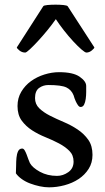

<svg xmlns="http://www.w3.org/2000/svg" viewBox="-20 -786 449 822"><path d="M48 -44Q49 -57 49 -75.5Q49 -94 50.5 -110.5Q52 -127 57.5 -138.5Q63 -150 75 -150Q81 -150 85.5 -142.5Q90 -135 94 -124.5Q98 -114 101.5 -104Q105 -94 108 -88Q119 -68 151 -50.5Q183 -33 224 -33Q250 -33 272.5 -49Q295 -65 295 -94Q295 -122 277 -140Q259 -158 232.5 -172Q206 -186 175 -198.5Q144 -211 117.5 -228Q91 -245 73 -269.5Q55 -294 55 -332Q55 -366 71 -393Q87 -420 112.5 -438.5Q138 -457 170 -467Q202 -477 233 -477Q293 -477 321 -457.5Q349 -438 349 -418Q349 -408 349 -392.5Q349 -377 347 -362.5Q345 -348 340 -338Q335 -328 325 -328Q319 -328 313.5 -336Q308 -344 304 -353Q299 -364 295 -378Q286 -401 264.5 -411.5Q243 -422 187 -422Q165 -422 147.5 -409.5Q130 -397 130 -366Q130 -340 148 -322.5Q166 -305 193.5 -291Q221 -277 253 -263.5Q285 -250 312.5 -231.5Q340 -213 358 -187.5Q376 -162 376 -123Q376 -89 359.5 -63Q343 -37 316.5 -19.5Q290 -2 256.5 7Q223 16 190 16Q171 16 150 11.5Q129 7 109 -0.5Q89 -8 73 -19.5Q57 -31 48 -44ZM88 -561Q74 -561 63 -570Q52 -579 52 -583L165 -759Q167 -763 183 -764.5Q199 -766 218 -766Q236 -766 251.5 -764.5Q267 -763 270 -759L384 -583Q384 -579 373 -570Q362 -561 350 -561Q344 -561 328.5 -574.5Q313 -588 293.5 -609Q274 -630 254 -655.5Q234 -681 219 -704Q203 -681 182.5 -656Q162 -631 142.5 -610Q123 -589 108 -575Q93 -561 88 -561Z"/></svg>

Font: Asar
Style: Regular
Weight: 400
Designer: Eben Sorkin
Foundry: Eben Sorkin, Pria Ravichandran
Version: Version 1.003; ttfautohint (v1.3) -l 8 -r 50 -G 0 -x 0 -H 45